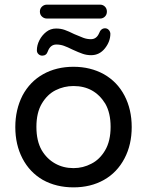

<svg xmlns="http://www.w3.org/2000/svg" viewBox="-20 -826 634 828"><path d="M183 -746Q170 -746 161 -754.5Q152 -763 152 -776Q152 -789 161 -797.5Q170 -806 183 -806H411Q424 -806 432.5 -797.5Q441 -789 441 -776Q441 -763 432.5 -754.5Q424 -746 411 -746ZM162 -586Q153 -586 146 -592.5Q139 -599 139 -609Q139 -631 150 -652.5Q161 -674 179.5 -688.5Q198 -703 222 -703Q242 -703 259 -697Q276 -691 300 -679Q323 -669 339 -663Q355 -657 372 -657Q396 -657 407 -682Q415 -704 433 -704Q442 -704 448.5 -697.5Q455 -691 456 -681Q456 -647 432.5 -617.5Q409 -588 373 -588Q354 -588 336.5 -594Q319 -600 293 -612Q271 -623 255.5 -628.5Q240 -634 223 -634Q197 -634 186 -604Q180 -586 162 -586ZM297 -18Q223 -18 165 -50Q108 -83 77 -142.5Q46 -202 46 -278Q46 -353 77 -414Q109 -474 166 -506Q223 -538 297 -538Q370 -538 428 -506Q486 -473 517 -413.5Q548 -354 548 -278Q548 -202 517 -143Q485 -82 428 -50Q371 -18 297 -18ZM297 -101Q338 -101 374 -120Q410 -138 433.5 -178Q457 -218 457 -279Q457 -339 434 -379Q387 -455 297 -455Q256 -455 220 -437Q184 -419 160.5 -379.5Q137 -340 137 -279Q137 -218 160 -178Q182 -141 217.5 -121Q253 -101 297 -101Z"/></svg>

Font: Huninn
Style: Regular
Weight: 400
Designer: justfont
Foundry: justfont
Version: Version 1.003